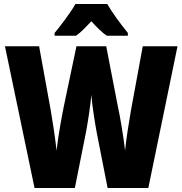

<svg xmlns="http://www.w3.org/2000/svg" viewBox="-20 -947 919 967"><path d="M520 -927H360C339 -889 285 -816 255 -781V-767H363C386 -783 409 -807 440 -840C469 -808 493 -784 518 -767H624V-781C586 -828 546 -882 520 -927ZM874 -714H699L639 -388C629 -330 615 -243 610 -189C602 -258 585 -361 573 -414L515 -714H365L302 -414C292 -365 273 -264 265 -189C258 -251 244 -344 236 -389L177 -714H5L154 0H357L413 -281C422 -329 436 -417 440 -469C445 -408 458 -330 467 -280L522 0H727Z"/></svg>

Font: Noto Sans Gurmukhi Condensed Black
Style: Regular
Weight: 900
Width: 3
Designer: Jelle Bosma - Monotype Design Team
Foundry: Monotype Imaging Inc.
Version: Version 2.004